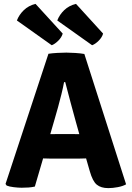

<svg xmlns="http://www.w3.org/2000/svg" viewBox="-20 -960 678 989"><path d="M241.5 -143Q233.5 -143 222.8 -143.5Q212 -144 202 -144L159.5 1Q144.5 4.5 127.2 5.8Q110 7 91.5 7Q73.5 7 50.8 4.2Q28 1.5 14.5 -4L8.5 -12.5L229.5 -683Q248.5 -686 275.2 -687.5Q302 -689 322 -689Q341 -689 368 -687.2Q395 -685.5 414.5 -682L629.5 -10.5Q613 -1 586.8 4Q560.5 9 538 9Q500 9 478.5 -8.8Q457 -26.5 442.5 -78L423.5 -144Q414 -144 403 -143.5Q392 -143 384 -143ZM261.5 -346.5 239 -269Q248.5 -269 259.5 -269.2Q270.5 -269.5 279 -269.5H352Q359.5 -269.5 369.2 -269.2Q379 -269 388.5 -269L371 -331.5Q359.5 -373.5 344 -430.5Q328.5 -487.5 316 -537H310Q305 -509 296.5 -475Q288 -441 278.8 -407.2Q269.5 -373.5 261.5 -346.5ZM163 -940 303 -787Q297.5 -767.5 280 -750.2Q262.5 -733 246.5 -727L67 -854.5Q78.5 -884.5 103 -908Q127.5 -931.5 163 -940ZM371.5 -940 511 -787Q506 -768 488.5 -750.5Q471 -733 454.5 -727L275 -854.5Q286.5 -884.5 311 -908Q335.5 -931.5 371.5 -940Z"/></svg>

Font: Signika SC
Style: Bold
Weight: 700
Designer: Anna Giedryś
Foundry: Anna Giedryś
Version: Version 2.000; ttfautohint (v1.8.3) -l 8 -r 50 -G 200 -x 9 -